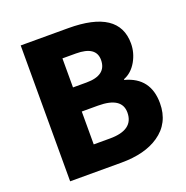

<svg xmlns="http://www.w3.org/2000/svg" viewBox="-132 -866 959 988"><g transform="rotate(-20 347.5 -372.0)"><path d="M86 -744H346Q623 -744 623 -560Q623 -509 597 -463Q570 -416 526 -399V-395Q658 -360 658 -220Q658 -111 573 -53Q496 0 367 0H86ZM339 -449Q449 -449 449 -533Q449 -608 339 -608H265V-449ZM354 -137Q484 -137 484 -232Q484 -317 354 -317H265V-137Z"/></g></svg>

Font: KaiGen Gothic KR Heavy
Style: Heavy
Weight: 900
Designer: Ryoko NISHIZUKA  (kana & ideographs); Paul D. Hunt (Latin, Greek & Cyrillic); Wenlong ZHANG  (bopomofo); Sandoll Communi
Foundry: Adobe Systems Incorporated
Version: Version 1.002 March 28, 2018